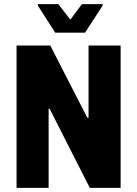

<svg xmlns="http://www.w3.org/2000/svg" viewBox="-20 -908 663 928"><path d="M60 0V-688H223L402 -339H408V-688H563V0H414L220 -382H215V0ZM247 -750 163 -881V-888H262L320 -813L376 -888H476V-881L391 -750Z"/></svg>

Font: Saira Semi Condensed
Style: Bold
Weight: 700
Width: 4
Designer: Hector Gatti with collaboration of the Omnibus-Type team
Foundry: Omnibus-Type
Version: Version 1.001; ttfautohint (v1.8)